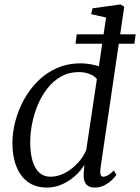

<svg xmlns="http://www.w3.org/2000/svg" viewBox="-20 -837 632 867"><path d="M433.5 -76Q431.5 -58.5 434.2 -48.8Q437 -39 446 -39Q456.5 -39 468.2 -46Q480 -53 494 -67L505.5 -47.5Q500.5 -39 486.5 -25.2Q472.5 -11.5 452.5 -0.8Q432.5 10 408 10Q380.5 10 368 -6.5Q355.5 -23 358 -56L361 -93Q345.5 -66.5 319.2 -42.8Q293 -19 260.2 -4.5Q227.5 10 192.5 10Q141 10 106.2 -15.2Q71.5 -40.5 53.8 -85.8Q36 -131 36 -191Q36 -238 49 -288.5Q62 -339 87.5 -385.8Q113 -432.5 150.2 -470Q187.5 -507.5 236.2 -529.2Q285 -551 345 -551Q365.5 -551 387 -547.2Q408.5 -543.5 426.5 -538L459 -758L391.5 -773L398 -799.5L524 -817L541 -806.5ZM417.5 -480Q405.5 -495 383.5 -503.2Q361.5 -511.5 336 -511.5Q291.5 -511.5 256.2 -491.8Q221 -472 194.8 -438.8Q168.5 -405.5 151 -364Q133.5 -322.5 125 -278.8Q116.5 -235 116.5 -194.5Q116.5 -144.5 127.2 -109.5Q138 -74.5 158.2 -56.8Q178.5 -39 207.5 -39Q241.5 -39 273.8 -56.2Q306 -73.5 331.5 -101.2Q357 -129 369.5 -160ZM326.5 -682H592.5L587 -639.5H321Z"/></svg>

Font: Merriweather 60pt Light
Style: Italic
Weight: 300
Italic angle: -7.8°
Version: Version 2.101